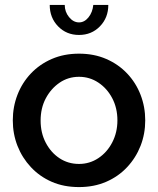

<svg xmlns="http://www.w3.org/2000/svg" viewBox="-20 -750 642 780"><path d="M301 10Q239 10 190 -11.5Q141 -33 105.5 -71Q70 -109 51 -157.5Q32 -206 32 -261Q32 -316 51 -365Q70 -414 105.5 -451.5Q141 -489 190.5 -510.5Q240 -532 301 -532Q362 -532 411.5 -510.5Q461 -489 496.5 -451.5Q532 -414 551 -365Q570 -316 570 -261Q570 -206 551 -157.5Q532 -109 496.5 -71Q461 -33 411.5 -11.5Q362 10 301 10ZM145 -260Q145 -210 166 -170Q187 -130 222 -107Q257 -84 301 -84Q344 -84 379.5 -107.5Q415 -131 436 -171.5Q457 -212 457 -261Q457 -311 436 -351Q415 -391 379.5 -414.5Q344 -438 301 -438Q257 -438 222 -414Q187 -390 166 -350.5Q145 -311 145 -260ZM301 -659Q323 -659 339.5 -679.5Q356 -700 359 -730H420Q420 -678 386 -643Q352 -608 301 -608Q250 -608 216 -643Q182 -678 182 -730H243Q243 -702 260.5 -680.5Q278 -659 301 -659Z"/></svg>

Font: Raleway Thin SemiBold
Style: Regular
Weight: 600
Version: Version 4.026